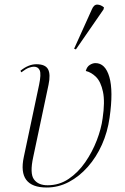

<svg xmlns="http://www.w3.org/2000/svg" viewBox="-20 -825 557 855"><path d="M188 10Q57 10 86 -126L154 -447Q164 -495 157 -511.5Q150 -528 131 -528Q122 -528 109 -523.5Q96 -519 75 -503L71 -510Q107 -539 142 -539Q182 -539 194 -516.5Q206 -494 196 -447L128 -126Q112 -53 131 -26.5Q150 0 192 0Q244 0 286 -28.5Q328 -57 359.5 -102.5Q391 -148 411 -200Q431 -252 437 -298Q448 -372 438.5 -416.5Q429 -461 408 -482Q387 -503 362 -509Q367 -528 380 -536Q393 -544 405 -544Q449 -544 467 -482Q485 -420 468 -301Q459 -237 434 -181Q409 -125 371 -82Q333 -39 286.5 -14.5Q240 10 188 10ZM318 -605 310 -608 389 -783Q398 -805 413.5 -804.5Q429 -804 443 -792L441 -783Z"/></svg>

Font: Noto Serif Display ExtraLight
Style: Italic
Weight: 200
Italic angle: -12°
Designer: Monotype Design Team
Foundry: Monotype Imaging Inc.
Version: Version 2.009